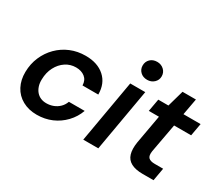

<svg xmlns="http://www.w3.org/2000/svg" viewBox="-125 -1019 1527 1328"><g transform="rotate(30 638.0 -355.0)"><path d="M261 12Q196 12 146.5 -15.5Q97 -43 71 -92.5Q45 -142 46 -206Q47 -271 71 -326.5Q95 -382 136.5 -423.5Q178 -465 233 -488Q288 -511 353 -511Q448 -511 504.5 -460.5Q561 -410 561 -322H435Q434 -364 406 -386Q378 -408 335 -408Q290 -408 253 -383.5Q216 -359 193.5 -316Q171 -273 170 -218Q169 -188 177 -164Q185 -140 199.5 -123.5Q214 -107 234 -98.5Q254 -90 279 -90Q308 -90 334 -100Q360 -110 380 -129.5Q400 -149 410 -177H536Q516 -121 475 -78Q434 -35 379.5 -11.5Q325 12 261 12Z M627 0 714 -499H834L747 0ZM802 -579Q768 -579 747 -599.5Q726 -620 726 -650Q726 -681 747 -701.5Q768 -722 802 -722Q834 -722 856 -701.5Q878 -681 878 -650Q878 -620 856 -599.5Q834 -579 802 -579Z M1101 0Q1044 0 1009 -18.5Q974 -37 962.5 -75Q951 -113 960 -170L1001 -399H920L938 -499H1019L1056 -630H1163L1139 -499H1276L1258 -399H1122L1080 -170Q1074 -131 1089 -116.5Q1104 -102 1139 -102H1206L1188 0Z"/></g></svg>

Font: DM Sans 20pt SemiBold
Style: Italic
Weight: 600
Italic angle: -10°
Version: Version 4.004;gftools[0.9.30]